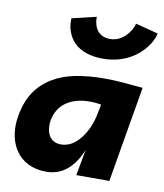

<svg xmlns="http://www.w3.org/2000/svg" viewBox="-78 -737 692 809"><g transform="rotate(10 268.0 -332.0)"><path d="M173.5 8Q129.5 8 96 -8.8Q62.5 -25.5 43 -55Q13.5 -97.5 13.5 -161.5Q13.5 -184 18.5 -209Q29.5 -268 57.2 -308.5Q85 -349 127.8 -374.5Q170.5 -400 226 -410.8Q281.5 -421.5 347 -421.5Q388 -421.5 428.8 -418.2Q469.5 -415 513 -410.5L443 0H301.5L322.5 -112Q273.5 8 173.5 8ZM215 -116Q263 -116 300 -165Q333 -207.5 345.5 -272L353 -310.5Q326.5 -315.5 302.5 -315Q244 -315 204.5 -288Q165 -261 155 -208Q153.5 -198.5 153.5 -189.5Q153.5 -162.5 163 -145Q179 -116 215 -116ZM325.5 -502.5Q287 -502.5 256.2 -512.8Q225.5 -523 205.2 -542.2Q185 -561.5 175 -589Q166 -612 166.5 -639V-647L271 -672V-665.5Q271 -655 273.5 -645Q276.5 -630 284.2 -617.8Q292 -605.5 306.5 -597.5Q321 -589.5 341 -589.5Q362 -589.5 378.2 -597.5Q394.5 -605.5 406.8 -617.5Q419 -629.5 427.5 -644.2Q436 -659 439 -672L536 -647Q528 -615 507.5 -588.2Q487 -561.5 459.5 -542.2Q432 -523 398 -512.8Q364 -502.5 325.5 -502.5Z"/></g></svg>

Font: Lucymar Sans
Style: Bold Italic
Weight: 700
Italic angle: -10°
Foundry: The League of Moveable Type (original font) / Main changes by Cristiano Sobral with portions from Mirco Monsees
Version: Version 2.00;August 30, 2020;FontCreator 13.0.0.2681 64-bit